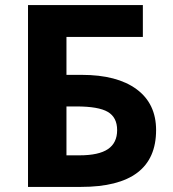

<svg xmlns="http://www.w3.org/2000/svg" viewBox="-20 -734 678 754"><path d="M90 -714H541V-589H241V-440H301Q440 -440 516.5 -383.5Q593 -327 593 -223Q593 0 298 0H90ZM292 -124Q368 -124 404 -148.5Q440 -173 440 -223Q440 -273 403.5 -294.5Q367 -316 280 -316H241V-124Z"/></svg>

Font: OpenSansMMV
Style: Bold
Weight: 700
Foundry: Ascender Corporation
Version: Version 4.001